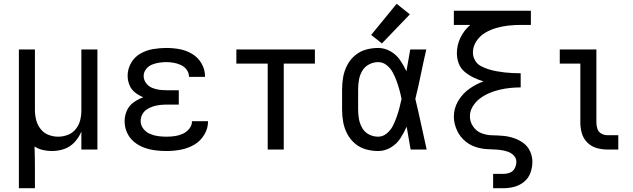

<svg xmlns="http://www.w3.org/2000/svg" viewBox="-20 -792 3352 1017"><path d="M80 205H165V102Q165 73 164.5 43.5Q164 14 163 -16Q183 -3 207 2.5Q231 8 255 8Q289 8 320.5 -3Q352 -14 375 -39Q398 -64 411 -95V0H496V-530H411V-206Q411 -180 404.5 -154.5Q398 -129 381 -108Q364 -87 339 -77.5Q314 -68 288 -68Q261 -68 236 -78Q211 -88 194.5 -109.5Q178 -131 171.5 -157Q165 -183 165 -210V-530H80Z M862 8Q899 8 937 1Q975 -6 1008 -25Q1041 -44 1061.5 -77.5Q1082 -111 1082 -149V-150H997Q997 -128 982.5 -110Q968 -92 947.5 -83Q927 -74 905.5 -71Q884 -68 862 -68Q839 -68 817 -71Q795 -74 774 -83Q753 -92 739 -110.5Q725 -129 725 -151Q725 -151 725 -151Q725 -151 725 -151Q725 -151 725 -151Q725 -151 725 -151Q725 -170 734 -186.5Q743 -203 758.5 -213Q774 -223 791.5 -228.5Q809 -234 827.5 -236Q846 -238 864 -238H927V-314H864Q844 -314 824 -316.5Q804 -319 785 -327Q766 -335 753.5 -352Q741 -369 741 -390Q741 -409 753.5 -425.5Q766 -442 784.5 -449.5Q803 -457 822.5 -460Q842 -463 861 -463Q881 -463 900.5 -459.5Q920 -456 938.5 -447.5Q957 -439 969 -422.5Q981 -406 981 -386V-385H1066V-388Q1066 -423 1048 -455Q1030 -487 998.5 -506Q967 -525 932 -531.5Q897 -538 861 -538Q826 -538 790.5 -532Q755 -526 723.5 -508Q692 -490 674 -458Q656 -426 656 -391Q656 -366 665.5 -342Q675 -318 695.5 -302Q716 -286 739 -277Q712 -267 688 -250Q664 -233 652 -206Q640 -179 640 -150Q640 -119 652.5 -90.5Q665 -62 688.5 -42Q712 -22 741 -11Q770 0 800.5 4Q831 8 862 8Z M1398 0H1483V-455H1648V-530H1232V-455H1398Z M1983 8Q2018 8 2049.5 -10.5Q2081 -29 2100.5 -59Q2120 -89 2134 -121Q2144 -60 2155 0H2240Q2225 -67 2210.5 -134.5Q2196 -202 2180 -268Q2196 -333 2209.5 -399Q2223 -465 2238 -530H2153Q2143 -473 2133 -416V-414Q2119 -445 2099 -474Q2079 -503 2048 -520.5Q2017 -538 1983 -538Q1950 -538 1918 -529Q1886 -520 1860.5 -498.5Q1835 -477 1819.5 -447.5Q1804 -418 1798 -385.5Q1792 -353 1792 -320V-210Q1792 -177 1798 -144.5Q1804 -112 1819.5 -82.5Q1835 -53 1860.5 -31.5Q1886 -10 1918 -1Q1950 8 1983 8ZM1983 -68Q1958 -68 1935 -79.5Q1912 -91 1899 -113.5Q1886 -136 1881.5 -160.5Q1877 -185 1877 -210V-320Q1877 -345 1881.5 -370Q1886 -395 1899 -417Q1912 -439 1935 -451Q1958 -463 1983 -463Q2008 -463 2028 -447Q2048 -431 2060 -409Q2072 -387 2080.5 -363.5Q2089 -340 2095.5 -316.5Q2102 -293 2107 -268Q2102 -244 2095.5 -219.5Q2089 -195 2080.5 -171Q2072 -147 2060.5 -124.5Q2049 -102 2028.5 -85Q2008 -68 1983 -68ZM2003 -562 2151 -716 2081 -772 1946 -607Z M2592 205H2646Q2675 205 2704 197.5Q2733 190 2756.5 170.5Q2780 151 2790 122.5Q2800 94 2800 65Q2800 36 2787.5 9Q2775 -18 2751.5 -35Q2728 -52 2700.5 -61Q2673 -70 2644 -72.5Q2615 -75 2586 -75.5Q2557 -76 2530 -86.5Q2503 -97 2486 -122Q2469 -147 2469 -176Q2469 -204 2484.5 -229Q2500 -254 2523 -271Q2546 -288 2572 -299Q2598 -310 2625.5 -316.5Q2653 -323 2681 -326Q2709 -329 2738 -329V-404Q2716 -404 2694.5 -405Q2673 -406 2651.5 -408.5Q2630 -411 2608.5 -415Q2587 -419 2566.5 -425.5Q2546 -432 2526.5 -442.5Q2507 -453 2496 -472.5Q2485 -492 2485 -514Q2485 -546 2503.5 -574Q2522 -602 2550 -618.5Q2578 -635 2609.5 -644Q2641 -653 2673 -656.5Q2705 -660 2738 -660H2792V-735H2384V-660H2471Q2438 -632 2419 -592.5Q2400 -553 2400 -510Q2400 -482 2410 -455.5Q2420 -429 2442 -411Q2464 -393 2489 -381Q2514 -369 2541 -361Q2500 -346 2464.5 -320.5Q2429 -295 2406.5 -256.5Q2384 -218 2384 -174Q2384 -155 2388.5 -136.5Q2393 -118 2401 -100.5Q2409 -83 2421 -68Q2433 -53 2448 -41Q2463 -29 2480.5 -21Q2498 -13 2516.5 -8.5Q2535 -4 2554 -2.5Q2573 -1 2592.5 -0.5Q2612 0 2631 2.5Q2650 5 2668.5 11Q2687 17 2701 31Q2715 45 2715 65Q2715 83 2706.5 99.5Q2698 116 2681 122.5Q2664 129 2646 129H2592Z M3196 0H3255V-76H3196Q3180 -76 3165 -84.5Q3150 -93 3144.5 -109.5Q3139 -126 3139 -143V-530H2945V-455H3054V-143Q3054 -114 3062 -86Q3070 -58 3091 -37Q3112 -16 3140 -8Q3168 0 3196 0Z"/></svg>

Font: Iosevka Sparkle
Style: Regular
Weight: 400
Designer: Belleve Invis
Foundry: Belleve Invis
Version: Version 4.5.0; ttfautohint (v1.8.3)